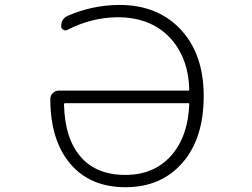

<svg xmlns="http://www.w3.org/2000/svg" viewBox="-20 -784 1040 792"><path d="M760.7 -354.5Q760.7 -358.4 756.8 -358.4H249Q244.1 -358.4 244.1 -353.5Q247.1 -213.9 311.5 -138.7Q376 -62.5 497.1 -62.5Q616.2 -62.5 686.5 -142.6Q755.9 -221.7 760.7 -354.5ZM258.8 -661.1Q250 -656.2 241.2 -661.1Q232.4 -666 232.4 -675.8Q232.4 -707 259.8 -718.8Q359.4 -762.7 471.7 -763.7Q630.9 -763.7 725.6 -662.1Q820.3 -560.5 820.3 -387.7Q820.3 -212.9 732.4 -112.3Q644.5 -11.7 498 -11.7Q351.6 -11.7 269.5 -108.9Q187.5 -206.1 187.5 -376Q187.5 -389.6 197.8 -399.9Q208 -410.2 221.7 -410.2H756.8Q760.7 -410.2 760.7 -415Q756.8 -548.8 678.7 -630.9Q598.6 -712.9 464.8 -712.9Q357.4 -711.9 258.8 -661.1Z"/></svg>

Font: Gen Jyuu Gothic L Monospace Light
Style: Regular
Weight: 300
Designer: [Source Han Sans]
Ryoko NISHIZUKA  (kana & ideographs); Paul D. Hunt (Latin, Greek & Cyrillic); Wenlong ZHANG  (bopomofo
Version: Version 1.002.20150607